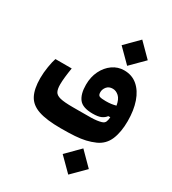

<svg xmlns="http://www.w3.org/2000/svg" viewBox="-216 -804 1018 1137"><g transform="rotate(30 293.0 -235.0)"><path d="M258.3 4.9Q161.1 4.9 106 -13.9Q50.8 -32.7 28.1 -75.9Q5.4 -119.1 5.4 -192.4Q5.4 -230 12.2 -271.2Q19 -312.5 26.9 -334.5H138.2Q132.3 -298.8 129.2 -270Q126 -241.2 126 -218.3Q126 -187.5 134.8 -170.4Q143.6 -153.3 171.6 -146.2Q199.7 -139.2 258.3 -139.2Q267.6 -139.2 276.9 -139.2Q285.6 -139.2 294.9 -139.2Q341.8 -138.7 383.5 -139.6Q425.3 -140.6 451.2 -148.4Q468.3 -153.3 473.9 -166Q479.5 -178.7 480.5 -198.7L466.8 -198.2Q456.1 -183.1 436 -173.8Q416 -164.6 378.4 -164.6Q310.1 -164.6 284.7 -197.5Q259.3 -230.5 259.3 -293.9Q259.3 -346.7 280 -388.9Q300.8 -431.2 335.9 -455.8Q371.1 -480.5 414.1 -480.5Q467.8 -480.5 505.1 -448.5Q542.5 -416.5 562 -360.1Q581.5 -303.7 581.5 -230Q581.5 -154.8 559.6 -102.8Q537.6 -50.8 485.8 -27.8Q457 -15.1 425.8 -7.8Q394.5 -0.5 354.5 2.2Q314.5 4.9 258.3 4.9ZM478 -276.4Q471.2 -316.9 451.7 -334.7Q432.1 -352.5 409.7 -352.5Q383.3 -352.5 369.1 -335.2Q355 -317.9 355 -297.9Q355 -276.9 367.2 -272.2Q379.4 -267.6 409.2 -267.6Q430.2 -267.6 446 -269.8Q461.9 -272 478 -276.4ZM414.6 -512.2 325.2 -601.6 414.6 -691.4 503.9 -601.6ZM434.6 220.2 345.2 130.9 434.6 41 523.9 130.9Z"/></g></svg>

Font: CaskaydiaMono NF
Style: Bold
Weight: 700
Designer: Aaron Bell
Foundry: Saja Typeworks
Version: Version 2111.001; ttfautohint (v1.8.4);Nerd Fonts 3.1.1